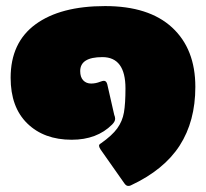

<svg xmlns="http://www.w3.org/2000/svg" viewBox="-20 -515 678 632"><path d="M402 97Q395 97 389 88L311 -23Q306 -31 306 -35Q306 -40 312 -43Q349 -69 366 -92.5Q383 -116 388 -145Q393 -174 393 -224Q393 -327 317 -327Q244 -327 244 -281Q244 -261 254 -250.5Q264 -240 280 -240Q295 -240 310 -246Q318 -249 322 -249Q330 -249 333 -238L356 -137Q359 -130 359 -124Q359 -115 349 -105Q299 -55 216 -55Q125 -55 70 -108.5Q15 -162 15 -259Q15 -375 97 -435Q179 -495 326 -495Q470 -495 546.5 -424.5Q623 -354 623 -229Q623 -116 571.5 -36Q520 44 411 95Q408 97 402 97Z"/></svg>

Font: Mitr
Style: Bold
Weight: 700
Designer: Thanarat Vachiruckul
Foundry: Cadson Demak
Version: Version 1.002